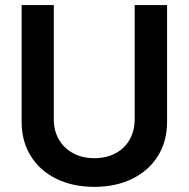

<svg xmlns="http://www.w3.org/2000/svg" viewBox="-20 -727 745 758"><path d="M639.6 -707V-245.1Q639.6 -169.9 603.8 -111.8Q567.9 -53.7 502.7 -21.5Q437.5 10.7 352.5 10.7Q267.1 10.7 201.9 -21.5Q136.7 -53.7 101.1 -111.8Q65.4 -169.9 65.4 -245.1V-707H192.4V-255.9Q192.4 -211.4 212.2 -176.8Q231.9 -142.1 268.3 -122.3Q304.7 -102.5 352.5 -102.5Q400.4 -102.5 436.5 -122.1Q472.7 -141.6 492.2 -176.5Q511.7 -211.4 511.7 -255.9V-707Z"/></svg>

Font: WEMIX Pretendard SemiBold
Style: Regular
Weight: 600
Designer: Base glyphs from Inter by Rasmus Andersson; Hangeul glyphs from Noto Sans CJK(Source Han Sans) by Jang Soo-young and Kan
Foundry: Kil Hyung-jin
Version: Version 1.000